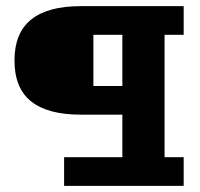

<svg xmlns="http://www.w3.org/2000/svg" viewBox="-20 -603 650 623"><path d="M188 0V-93H377V-231H241Q135 -231 81 -274Q27 -317 27 -407Q27 -496 81 -539.5Q135 -583 241 -583H576V-490H514V-93H576V0ZM283 -324H377V-490H283Z"/></svg>

Font: Rokkitt
Style: Bold
Weight: 700
Designer: Vernon Adams
Foundry: Vernon Adams
Version: Version 3.103